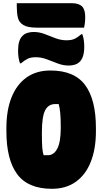

<svg xmlns="http://www.w3.org/2000/svg" viewBox="-20 -1161 640 1201"><path d="M295 -720Q445 -720 512.5 -629Q580 -538 580 -360V-340Q580 -230 548 -149Q516 -68 454.5 -24Q393 20 305 20Q155 20 87.5 -71.5Q20 -163 20 -340V-360Q20 -471 52 -551.5Q84 -632 145.5 -676Q207 -720 295 -720ZM242 -326Q242 -266 244.5 -236Q247 -206 253 -190H279Q317 -190 338.5 -231.5Q360 -273 360 -360V-373Q360 -468 347 -510H325Q282 -510 262 -470Q242 -430 242 -333ZM396 -909Q426 -909 445 -917.5Q464 -926 489 -947H495Q507 -914 507 -868Q507 -803 479 -775Q466 -762 448 -756.5Q430 -751 410 -751Q375 -751 341 -764Q307 -777 273 -790Q239 -803 204 -803Q174 -803 155.5 -794.5Q137 -786 111 -765H105Q93 -798 93 -844Q93 -876 99.5 -899Q106 -922 121 -937Q134 -950 152.5 -955.5Q171 -961 190 -961Q226 -961 259.5 -948Q293 -935 327 -922Q361 -909 396 -909ZM85 -1141H430Q472 -1141 492.5 -1121.5Q513 -1102 513 -1055Q513 -1028 510.5 -1013.5Q508 -999 506 -988H211Q153 -988 126 -1004.5Q99 -1021 92 -1050Q85 -1079 85 -1118Z"/></svg>

Font: Recursive Mn Csl St XBk
Style: Regular
Weight: 1000
Monospace: yes
Version: Version 1.079;hotconv 1.0.112;makeotfexe 2.5.65598; ttfautoh